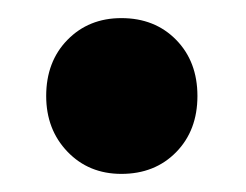

<svg xmlns="http://www.w3.org/2000/svg" viewBox="-20 -395 272 212"><path d="M198 -289Q198 -251 174.5 -227Q151 -203 114 -203Q78 -203 54.5 -227.5Q31 -252 31 -289Q31 -327 54.5 -351Q78 -375 114 -375Q151 -375 174.5 -351Q198 -327 198 -289Z"/></svg>

Font: Gontserrat SemiBold
Style: Regular
Weight: 600
Designer: Julieta Ulanovsky
Foundry: Julieta Ulanovsky
Version: Version 6.001